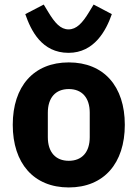

<svg xmlns="http://www.w3.org/2000/svg" viewBox="-20 -811 604 843"><path d="M281 -579C394 -579 446 -677 471 -749L391 -791L371 -758C342 -710 316 -682 281 -682C246 -682 221 -710 192 -758L172 -791L91 -749C116 -677 163 -579 281 -579ZM282 12C436 12 528 -94 528 -263C528 -432 436 -537 282 -537C128 -537 36 -432 36 -263C36 -94 128 12 282 12ZM282 -105C224 -105 190 -143 190 -209V-316C190 -382 224 -420 282 -420C340 -420 374 -382 374 -316V-209C374 -143 340 -105 282 -105Z"/></svg>

Font: LVC Sans
Style: Bold
Weight: 700
Designer: Mike Abbink, Paul van der Laan, Pieter van Rosmalen
Foundry: Bold Monday
Version: Version 3.0